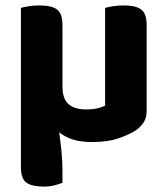

<svg xmlns="http://www.w3.org/2000/svg" viewBox="-20 -508 616 707"><path d="M520 -100Q520 -76 510 -59Q500 -42 480 -28Q453 -11 414.5 2Q376 15 319 15Q277 15 247.5 5.5Q218 -4 198 -21Q203 16 206.5 50.5Q210 85 210 124V165Q198 170 180.5 174.5Q163 179 141 179Q96 179 76.5 164Q57 149 57 107V-479Q67 -482 85.5 -485Q104 -488 125 -488Q170 -488 190 -473Q210 -458 210 -416V-189Q210 -144 232.5 -124.5Q255 -105 297 -105Q323 -105 340.5 -109.5Q358 -114 367 -119V-479Q378 -482 396 -485Q414 -488 436 -488Q480 -488 500 -473Q520 -458 520 -416V-100Z"/></svg>

Font: Baloo 2 Latin
Style: Bold
Weight: 400
Designer: Sarang Kulkarni and Ek Type
Foundry: Ek Type
Version: Version 1.001